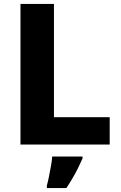

<svg xmlns="http://www.w3.org/2000/svg" viewBox="-20 -734 613 975"><path d="M84 0V-714H254V-139H537V0ZM399 71Q388 96 376 120Q364 144 349.5 169Q335 194 317 221H218V208Q224 187 229 160.5Q234 134 239 107.5Q244 81 245 61H399Z"/></svg>

Font: Noto Sans Hebrew ExtraBold
Style: Regular
Weight: 800
Designer: Monotype Design Team
Foundry: Monotype Imaging Inc.
Version: Version 2.003